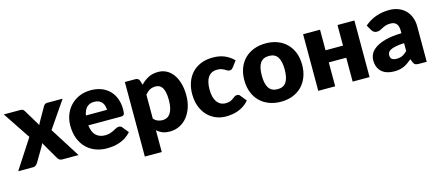

<svg xmlns="http://www.w3.org/2000/svg" viewBox="-54 -1031 3888 1699"><g transform="rotate(-15 1890.5 -181.5)"><path d="M548.5 0H399.5Q383 0 372.8 -8Q362.5 -16 356.5 -27L264 -186Q261.5 -177.5 258 -170Q254.5 -162.5 250.5 -156L174.5 -27Q167.5 -17 158 -8.5Q148.5 0 133.5 0H-4.5L169.5 -268L2.5 -518.5H151.5Q168 -518.5 175.8 -514.2Q183.5 -510 189.5 -500L282 -346.5Q285 -355.5 289.5 -364.2Q294 -373 299.5 -382L365.5 -497.5Q372.5 -508.5 380.2 -513.5Q388 -518.5 399.5 -518.5H541.5L374.5 -275Z M895 -321.5Q895 -340 890.2 -357.5Q885.5 -375 874.8 -388.8Q864 -402.5 846.5 -411Q829 -419.5 804 -419.5Q760 -419.5 735 -394.2Q710 -369 702 -321.5ZM700 -231.5Q707.5 -166.5 739.5 -137.2Q771.5 -108 822 -108Q849 -108 868.5 -114.5Q888 -121 903.2 -129Q918.5 -137 931.2 -143.5Q944 -150 958 -150Q976.5 -150 986 -136.5L1031 -81Q1007 -53.5 979.2 -36.2Q951.5 -19 922.2 -9.2Q893 0.5 863.8 4.2Q834.5 8 808 8Q753.5 8 705.8 -9.8Q658 -27.5 622.2 -62.5Q586.5 -97.5 565.8 -149.5Q545 -201.5 545 -270.5Q545 -322.5 562.8 -369Q580.5 -415.5 613.8 -450.5Q647 -485.5 694.2 -506Q741.5 -526.5 801 -526.5Q852.5 -526.5 895.2 -510.5Q938 -494.5 968.8 -464Q999.5 -433.5 1016.8 -389.2Q1034 -345 1034 -289Q1034 -271.5 1032.5 -260.5Q1031 -249.5 1027 -243Q1023 -236.5 1016.2 -234Q1009.5 -231.5 999 -231.5Z M1266.5 -141Q1284 -122 1304.5 -114Q1325 -106 1347.5 -106Q1369 -106 1387 -114.5Q1405 -123 1418.2 -141.8Q1431.5 -160.5 1439 -190.5Q1446.5 -220.5 1446.5 -263.5Q1446.5 -304.5 1440.5 -332.5Q1434.5 -360.5 1423.8 -377.8Q1413 -395 1398 -402.5Q1383 -410 1364.5 -410Q1330.5 -410 1308.5 -397.5Q1286.5 -385 1266.5 -361ZM1257 -454.5Q1287.5 -487 1326.2 -507.8Q1365 -528.5 1418.5 -528.5Q1459 -528.5 1493.5 -510.5Q1528 -492.5 1553 -458.5Q1578 -424.5 1592.2 -375.2Q1606.5 -326 1606.5 -263.5Q1606.5 -205 1590.2 -155.5Q1574 -106 1544.8 -69.5Q1515.5 -33 1474.8 -12.5Q1434 8 1384.5 8Q1344 8 1316.5 -3.5Q1289 -15 1266.5 -34.5V164.5H1111.5V-518.5H1207.5Q1236.5 -518.5 1245.5 -492.5Z M2067 -395.5Q2060 -387 2053.5 -382Q2047 -377 2035 -377Q2023.5 -377 2014.2 -382.5Q2005 -388 1993.5 -394.8Q1982 -401.5 1966.5 -407Q1951 -412.5 1928 -412.5Q1899.5 -412.5 1878.8 -402Q1858 -391.5 1844.5 -372Q1831 -352.5 1824.5 -324.2Q1818 -296 1818 -260.5Q1818 -186 1846.8 -146Q1875.5 -106 1926 -106Q1953 -106 1968.8 -112.8Q1984.5 -119.5 1995.5 -127.8Q2006.5 -136 2015.8 -143Q2025 -150 2039 -150Q2057.5 -150 2067 -136.5L2112 -81Q2088 -53.5 2061.5 -36.2Q2035 -19 2007.2 -9.2Q1979.5 0.5 1951.5 4.2Q1923.5 8 1897 8Q1849.5 8 1806.2 -10Q1763 -28 1730.2 -62.2Q1697.5 -96.5 1678.2 -146.5Q1659 -196.5 1659 -260.5Q1659 -316.5 1675.8 -365.2Q1692.5 -414 1725.2 -449.8Q1758 -485.5 1806.2 -506Q1854.5 -526.5 1918 -526.5Q1979 -526.5 2025 -507Q2071 -487.5 2108 -450Z M2402.5 -526.5Q2461.5 -526.5 2510 -508Q2558.5 -489.5 2593.2 -455Q2628 -420.5 2647.2 -371.2Q2666.5 -322 2666.5 -260.5Q2666.5 -198.5 2647.2 -148.8Q2628 -99 2593.2 -64.2Q2558.5 -29.5 2510 -10.8Q2461.5 8 2402.5 8Q2343 8 2294.2 -10.8Q2245.5 -29.5 2210.2 -64.2Q2175 -99 2155.8 -148.8Q2136.5 -198.5 2136.5 -260.5Q2136.5 -322 2155.8 -371.2Q2175 -420.5 2210.2 -455Q2245.5 -489.5 2294.2 -508Q2343 -526.5 2402.5 -526.5ZM2402.5 -107Q2456 -107 2481.2 -144.8Q2506.5 -182.5 2506.5 -259.5Q2506.5 -336.5 2481.2 -374Q2456 -411.5 2402.5 -411.5Q2347.5 -411.5 2322 -374Q2296.5 -336.5 2296.5 -259.5Q2296.5 -182.5 2322 -144.8Q2347.5 -107 2402.5 -107Z M3214.5 -518.5V0H3059.5V-219H2899.5V0H2744.5V-518.5H2899.5V-330H3059.5V-518.5Z M3587 -211Q3540.5 -209 3510.5 -203Q3480.5 -197 3463 -188Q3445.5 -179 3438.8 -167.5Q3432 -156 3432 -142.5Q3432 -116 3446.5 -105.2Q3461 -94.5 3489 -94.5Q3519 -94.5 3541.5 -105Q3564 -115.5 3587 -139ZM3308 -446.5Q3355 -488 3412.2 -508.2Q3469.5 -528.5 3535 -528.5Q3582 -528.5 3619.8 -513.2Q3657.5 -498 3683.8 -470.8Q3710 -443.5 3724 -406Q3738 -368.5 3738 -324V0H3667Q3645 0 3633.8 -6Q3622.5 -12 3615 -31L3604 -59.5Q3584.5 -43 3566.5 -30.5Q3548.5 -18 3529.2 -9.2Q3510 -0.5 3488.2 3.8Q3466.5 8 3440 8Q3404.5 8 3375.5 -1.2Q3346.5 -10.5 3326.2 -28.5Q3306 -46.5 3295 -73.2Q3284 -100 3284 -135Q3284 -163 3298 -191.8Q3312 -220.5 3346.5 -244.2Q3381 -268 3439.5 -284Q3498 -300 3587 -302V-324Q3587 -369.5 3568.2 -389.8Q3549.5 -410 3515 -410Q3487.5 -410 3470 -404Q3452.5 -398 3438.8 -390.5Q3425 -383 3412 -377Q3399 -371 3381 -371Q3365 -371 3354 -379Q3343 -387 3336 -398Z"/></g></svg>

Font: Lato 2
Style: Regular
Weight: 900
Designer: Lukasz Dziedzic with Adam Twardoch and Botio Nikoltchev
Foundry: tyPoland Lukasz Dziedzic
Version: Version 2.015; 2015-08-06; http://www.latofonts.com/